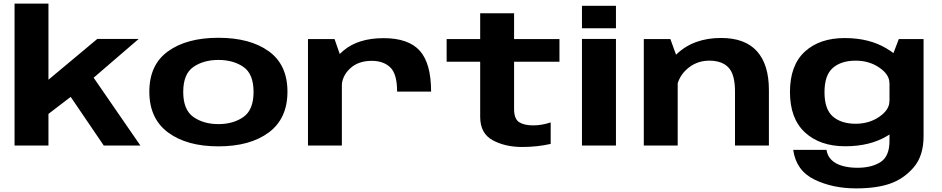

<svg xmlns="http://www.w3.org/2000/svg" viewBox="-20 -805 5212 1062"><path d="M368 -273.5 554 0H756.5L494 -381ZM60.5 0H248V-175L376 -273L492.5 -370.5L747 -589.5H518L248 -364V-785H60.5Z M1188 4.5Q1363 4.5 1466.5 -72.2Q1570 -149 1570 -298Q1570 -447 1466.5 -521.5Q1363 -596 1188 -596Q1013.5 -596 909.8 -521.5Q806 -447 806 -298Q806 -149 909.8 -72.2Q1013.5 4.5 1188 4.5ZM1188 -118.5Q1106 -118.5 1049.8 -158Q993.5 -197.5 993.5 -296.5Q993.5 -396 1049.8 -434.8Q1106 -473.5 1188 -473.5Q1270.5 -473.5 1326.5 -434.8Q1382.5 -396 1382.5 -296.5Q1382.5 -197.5 1326.5 -158Q1270.5 -118.5 1188 -118.5Z M2176.5 -298.5H2364.5Q2364.5 -454.5 2302 -524.2Q2239.5 -594 2101.5 -594Q1962 -594 1880.2 -525.5Q1798.5 -457 1798.5 -377L1870 -323.5Q1870 -382.5 1915.5 -425.5Q1961 -468.5 2036 -468.5Q2100.5 -468.5 2138.5 -432.5Q2176.5 -396.5 2176.5 -298.5ZM1683.5 0H1871V-472.5L1830.5 -589H1683.5Z M2868 8Q2951 8 3026 -9V-128Q2977.5 -111.5 2929 -111.5Q2879.5 -111.5 2851.5 -129.2Q2823.5 -147 2823.5 -202.5V-463.5H3074.5V-589H2823.5V-731.5H2636V-589H2450.5V-463.5H2636V-159Q2636 -67 2705 -29.5Q2774 8 2868 8Z M3199 0H3387V-589.5H3199ZM3199 -773V-648.5H3387V-773Z M3541 0H3728.5V-477L3688 -589H3541ZM4045.5 0H4233V-307Q4233 -448 4167 -521.5Q4101 -595 3968.5 -595Q3816.5 -595 3723 -505.8Q3629.5 -416.5 3629.5 -340.5L3720.5 -287.5Q3720.5 -366.5 3774.5 -418Q3828.5 -469.5 3903 -469.5Q3973.5 -469.5 4009.5 -431.5Q4045.5 -393.5 4045.5 -298Z M4715 237Q4828.5 237 4904 210.5Q4979.5 184 5034 120.5Q5088.5 57 5088.5 -51.5V-589H4951.5L4900 -454V-26Q4900 59.5 4850.8 91.2Q4801.5 123 4722.5 123Q4676 123 4638.5 112.2Q4601 101.5 4578.8 79.2Q4556.5 57 4551.5 24H4367.5Q4383.5 138.5 4484.2 187.8Q4585 237 4715 237ZM4655.5 4Q4791 4 4885.8 -52.2Q4980.5 -108.5 4980.5 -158.5L4899.5 -245Q4899.5 -197.5 4843.5 -159Q4787.5 -120.5 4713 -120.5Q4633 -120.5 4586.8 -160.5Q4540.5 -200.5 4540.5 -295Q4540.5 -389.5 4586.8 -429.5Q4633 -469.5 4713 -469.5Q4787.5 -469.5 4843.5 -431.2Q4899.5 -393 4899.5 -346L4979.5 -429.5Q4979.5 -479 4883.8 -536.8Q4788 -594.5 4652.5 -594.5Q4513 -594.5 4431.2 -519Q4349.5 -443.5 4349.5 -296Q4349.5 -149 4432.5 -72.5Q4515.5 4 4655.5 4Z"/></svg>

Font: Anybody Expanded
Style: Bold
Weight: 700
Width: 7
Designer: Tyler Finck
Foundry: Etcetera Type Company
Version: Version 1.113;gftools[0.9.25]